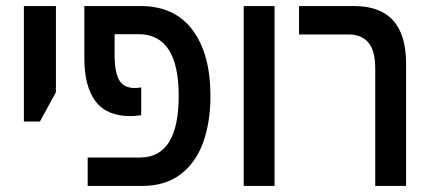

<svg xmlns="http://www.w3.org/2000/svg" viewBox="-20 -615 1427 635"><path d="M59 -213V-595H165V-310L112 -213Z M270 0V-94H443Q571 -94 571 -298Q571 -502 438 -502H359V-434Q359 -377 374 -350.5Q389 -324 425 -324Q431 -324 436.5 -324.5Q442 -325 447 -326V-234Q438 -233 429.5 -232Q421 -231 411 -231Q333 -231 296 -280Q259 -329 259 -422V-595H445Q558 -595 617 -515.5Q676 -436 676 -298Q676 -210 651.5 -143Q627 -76 576.5 -38Q526 0 449 0Z M786 0V-595H888V0Z M1221 0V-389Q1221 -448 1198 -474.5Q1175 -501 1134 -501H969V-595H1151Q1323 -595 1323 -405V0Z"/></svg>

Font: Noto Sans Hebrew Condensed Medium
Style: Regular
Weight: 500
Width: 3
Designer: Monotype Design Team
Foundry: Monotype Imaging Inc.
Version: Version 2.004; ttfautohint (v1.8.4.7-5d5b)